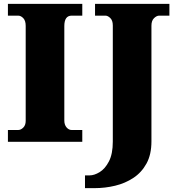

<svg xmlns="http://www.w3.org/2000/svg" viewBox="-20 -734 912 994"><path d="M21 0V-61H74Q88 -61 100.5 -73.5Q113 -86 113 -108V-600Q113 -627 100.5 -640Q88 -653 74 -653H21V-714H406V-653H351Q313 -653 313 -599V-110Q313 -88 324.5 -74.5Q336 -61 351 -61H406V0ZM420 240V174H444Q468 174 496 157Q524 140 544 101.5Q564 63 564 -1V-602Q564 -628 551 -640.5Q538 -653 526 -653H472V-714H857V-653H804Q791 -653 777.5 -640Q764 -627 764 -601V-2Q764 66 738.5 112.5Q713 159 670.5 187Q628 215 576 227.5Q524 240 470 240Z"/></svg>

Font: Noto Serif Sinhala Black
Style: Regular
Weight: 900
Designer: Jelle Bosma - Monotype Design Team
Foundry: Monotype Imaging Inc.
Version: Version 2.007; ttfautohint (v1.8.4.7-5d5b)